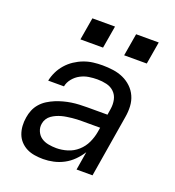

<svg xmlns="http://www.w3.org/2000/svg" viewBox="-134 -835 867 949"><g transform="rotate(20 300.0 -360.5)"><path d="M199 8H198Q176 8 153.5 4.5Q131 1 112 -8.5Q93 -18 78.5 -33.5Q64 -49 56.5 -69Q49 -89 47.5 -111.5Q46 -134 50 -157Q53 -177 61 -196.5Q69 -216 83.5 -232.5Q98 -249 116.5 -260.5Q135 -272 154.5 -280Q174 -288 194.5 -293.5Q215 -299 235 -302Q255 -305 275.5 -306Q296 -307 316 -307H423L428 -339Q432 -364 427 -387.5Q422 -411 405.5 -427Q389 -443 365.5 -448.5Q342 -454 317 -454Q295 -454 272.5 -450.5Q250 -447 229 -436Q208 -425 192.5 -406Q177 -387 173 -365H90Q95 -389 106 -412Q117 -435 134.5 -455Q152 -475 174 -489.5Q196 -504 220 -513Q244 -522 268.5 -525Q293 -528 317 -528Q346 -528 374 -524Q402 -520 426.5 -509Q451 -498 470.5 -479.5Q490 -461 501 -436.5Q512 -412 513.5 -384Q515 -356 510 -327L456 0H372L388 -97Q373 -73 352 -52Q331 -31 305.5 -17.5Q280 -4 252.5 2Q225 8 199 8ZM241 -65Q270 -65 299.5 -74Q329 -83 352.5 -104Q376 -125 389 -153Q402 -181 407 -210L411 -234H316Q303 -234 290 -233.5Q277 -233 264 -231.5Q251 -230 237.5 -228Q224 -226 211 -222.5Q198 -219 185.5 -213.5Q173 -208 161.5 -200Q150 -192 142.5 -180Q135 -168 133 -155Q129 -134 137.5 -114.5Q146 -95 162 -84Q178 -73 199 -69Q220 -65 241 -65ZM400 -611 420 -729H539L519 -611ZM170 -611 190 -729H309L289 -611Z"/></g></svg>

Font: Iosevka SS04 Extended
Style: Italic
Weight: 400
Width: 7
Italic angle: -9°
Monospace: yes
Designer: Belleve Invis
Foundry: Belleve Invis
Version: Version 19.0.0; ttfautohint (v1.8.4)